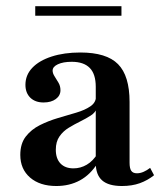

<svg xmlns="http://www.w3.org/2000/svg" viewBox="-20 -601 546 632"><path d="M295.2 -208.1V-315.3Q295.2 -357.3 275.4 -377.4Q255.6 -397.6 216.1 -397.6Q187.9 -397.6 170.6 -389.5Q153.2 -381.5 153.2 -368.5Q153.2 -359.7 159.7 -349.6Q166.1 -339.5 172.6 -328.6Q179 -317.7 179 -304Q179 -286.3 163.7 -275Q148.4 -263.7 123.4 -263.7Q96 -263.7 79.8 -279.4Q63.7 -295.2 63.7 -321.8Q63.7 -354 86.3 -377.8Q108.9 -401.6 150 -414.9Q191.1 -428.2 244.4 -428.2Q330.6 -428.2 368.5 -389.9Q406.5 -351.6 406.5 -265.3V-208.1ZM165.3 11.3Q111.3 11.3 79 -16.5Q46.8 -44.4 46.8 -91.1Q46.8 -128.2 64.9 -151.6Q83.1 -175 111.3 -189.1Q139.5 -203.2 171 -212.5Q202.4 -221.8 231 -230.2Q259.7 -238.7 277.8 -251.2Q296 -263.7 296 -283.9L299.2 -246Q294.4 -230.6 278.6 -220.6Q262.9 -210.5 244 -201.2Q225 -191.9 206.5 -180.6Q187.9 -169.4 175.8 -152Q163.7 -134.7 163.7 -108.1Q163.7 -79 179 -62.9Q194.4 -46.8 221.8 -46.8Q245.2 -46.8 265.7 -58.9Q286.3 -71 301.6 -96V-64.5Q277.4 -25.8 243.1 -7.3Q208.9 11.3 165.3 11.3ZM406.5 -65.3Q406.5 -46.8 412.1 -38.7Q417.7 -30.6 430.6 -30.6Q441.9 -30.6 452.8 -35.5Q463.7 -40.3 474.2 -48.4L487.1 -24.2Q466.1 -7.3 440.3 2Q414.5 11.3 381.5 11.3Q337.1 11.3 316.1 -7.3Q295.2 -25.8 295.2 -64.5V-208.1H406.5ZM96 -549.2V-580.6H379.8V-549.2Z"/></svg>

Font: Playfair 5pt SemiExpanded Light
Style: Bold
Weight: 700
Version: Version 2.203